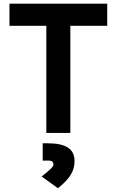

<svg xmlns="http://www.w3.org/2000/svg" viewBox="-20 -713 626 1030"><path d="M228.5 0H357.4V-574.7H555.2V-693.4H30.8V-574.7H228.5ZM291 296.9C353 246.1 379.9 206.1 379.9 151.9C379.9 85.9 334.5 55.7 235.8 55.7H209V148.4H240.7C258.3 148.4 266.6 155.3 266.6 169.4C266.6 181.2 251.5 195.3 203.6 233.9Z"/></svg>

Font: Cascadia Mono NF
Style: Bold
Weight: 700
Monospace: yes
Designer: Aaron Bell
Foundry: Saja Typeworks
Version: Version 2404.023